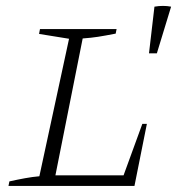

<svg xmlns="http://www.w3.org/2000/svg" viewBox="-20 -614 619 634"><path d="M450 -205H465L424 0H8L11 -15Q38 -21 62.5 -25.5Q87 -30 110 -32L208 -486L109 -502L112 -518H365L362 -503Q326 -496 303.5 -492.5Q281 -489 253 -487L163 -35H388ZM472 -438 490 -592Q519 -597 545 -592L498 -438Z"/></svg>

Font: Piazzolla SC ExtraLight
Style: Italic
Weight: 200
Italic angle: -11.3°
Designer: Juan Pablo del Peral
Foundry: Huerta Tipografica
Version: Version 1.330